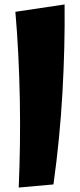

<svg xmlns="http://www.w3.org/2000/svg" viewBox="-20 -832 360 862"><path d="M220 -4 64 10Q68 -81 69.5 -181.5Q71 -282 69 -385.5Q67 -489 62 -589Q57 -689 49 -779L270 -812Q272 -624 260.5 -418Q249 -212 220 -4Z"/></svg>

Font: Marhey Light SemiBold
Style: Regular
Weight: 600
Version: Version 1.000